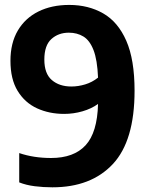

<svg xmlns="http://www.w3.org/2000/svg" viewBox="-20 -770 628 799"><path d="M268 -749.5Q348 -749.5 409.5 -714.2Q471 -679 505.5 -600.5Q540 -522 540 -392.5Q540 -184 449.5 -87.2Q359 9.5 198 9.5Q160.5 9.5 124.8 5Q89 0.5 60 -11V-133Q120 -112.5 192.5 -112.5Q287.5 -112.5 336.2 -165.5Q385 -218.5 388 -337.5Q360.5 -317.5 323.2 -306.8Q286 -296 247 -296Q185 -296 134.2 -319.2Q83.5 -342.5 53.5 -391.5Q23.5 -440.5 23.5 -517Q23.5 -591 54.2 -643Q85 -695 140 -722.2Q195 -749.5 268 -749.5ZM277 -410Q305.5 -410 334.5 -418.8Q363.5 -427.5 388 -447Q385 -521 369.2 -561.5Q353.5 -602 327.2 -618Q301 -634 266.5 -634Q223 -634 193.8 -607.5Q164.5 -581 164.5 -522Q164.5 -463.5 195.8 -436.8Q227 -410 277 -410Z"/></svg>

Font: Encode Sans SmCnd
Style: Bold
Weight: 700
Width: 4
Designer: Multiple Designers
Foundry: Impallari Type
Version: Version 3.002; ttfautohint (v1.8.3) -l 8 -r 50 -G 200 -x 14 